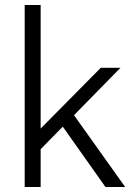

<svg xmlns="http://www.w3.org/2000/svg" viewBox="-20 -750 529 770"><path d="M112 -120 108 -199 384 -478H463ZM79 0V-730H143V0ZM403 0 212 -270 259 -313 482 0Z"/></svg>

Font: SUSE Light
Style: Regular
Weight: 300
Designer: Rene Bieder
Foundry: SUSE
Version: Version 1.000